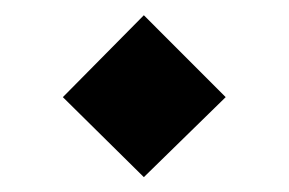

<svg xmlns="http://www.w3.org/2000/svg" viewBox="-20 -470 379 252"><path d="M62.5 -342.5 168.8 -450 276.2 -342.5 168.8 -237.5Z"/></svg>

Font: Equateur
Style: Regular
Weight: 400
Designer: Ange Degheest & Eugénie Bidaut
Foundry: Velvetyne Type Foundry
Version: Version 1.000;FEAKit 1.0